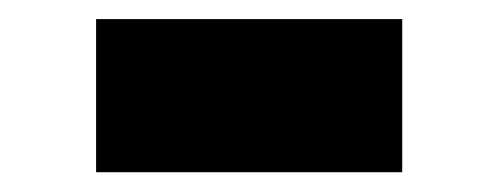

<svg xmlns="http://www.w3.org/2000/svg" viewBox="-20 -332 509 196"><path d="M390.6 -312.5V-156.2H78.1V-312.5Z"/></svg>

Font: Sorena-Fanum Normal
Style: Regular
Weight: 400
Designer: Mohammad Darvishi
Version: Version 1.000;March 20, 2024;FontCreator 15.0.0.2958 64-bit